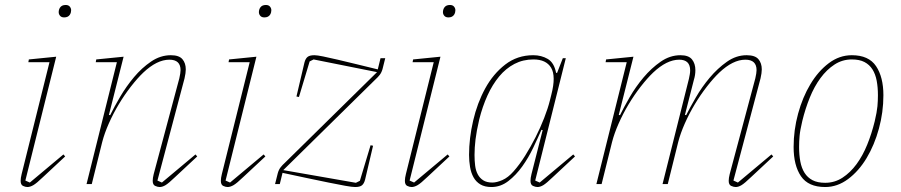

<svg xmlns="http://www.w3.org/2000/svg" viewBox="-20 -740 3622 772"><path d="M90 12Q82 12 72.5 7.5Q63 3 63 -13Q63 -24 67 -40L179 -490H94L96 -501L206 -512L82 -14L100 -6L235 -119L242 -111L153 -28Q127 -3 114 4.5Q101 12 90 12ZM238 -670Q227 -670 221.5 -676.5Q216 -683 216 -691Q216 -701 221 -709Q228 -720 244 -720Q255 -720 260.5 -713.5Q266 -707 266 -699Q266 -695 265 -690.5Q264 -686 261 -681Q254 -670 238 -670Z M622 12Q614 12 604 7.5Q594 3 594 -13Q594 -24 598 -40L701 -425Q706 -447 706 -458Q706 -500 661 -500Q611 -500 556 -448Q532 -425 506 -391.5Q480 -358 457.5 -320.5Q435 -283 417.5 -243.5Q400 -204 391 -169L349 0H328L450 -490H365L367 -501L477 -512L418 -278L423 -277Q439 -310 463.5 -351.5Q488 -393 519 -430Q550 -467 587.5 -492.5Q625 -518 667 -518Q700 -518 713.5 -502Q727 -486 727 -461Q727 -447 722 -425L613 -14L631 -6L766 -119L773 -111L684 -28Q658 -3 645.5 4.5Q633 12 622 12Z M895 12Q887 12 877.5 7.5Q868 3 868 -13Q868 -24 872 -40L984 -490H899L901 -501L1011 -512L887 -14L905 -6L1040 -119L1047 -111L958 -28Q932 -3 919 4.5Q906 12 895 12ZM1043 -670Q1032 -670 1026.5 -676.5Q1021 -683 1021 -691Q1021 -701 1026 -709Q1033 -720 1049 -720Q1060 -720 1065.5 -713.5Q1071 -707 1071 -699Q1071 -695 1070 -690.5Q1069 -686 1066 -681Q1059 -670 1043 -670Z M1408 12Q1396 12 1368 7Q1340 2 1301 -6Q1262 -14 1214.5 -24Q1167 -34 1116 -45L1105 0H1086L1097 -44Q1101 -58 1108.5 -67.5Q1116 -77 1125 -85L1496 -450L1241 -501L1225 -493L1182 -350L1172 -352L1204 -488Q1208 -504 1216.5 -511Q1225 -518 1244 -518Q1255 -518 1279.5 -513Q1304 -508 1338 -500Q1372 -492 1413 -482Q1454 -472 1499 -461L1510 -506H1529L1518 -462Q1514 -448 1506.5 -438.5Q1499 -429 1490 -421L1119 -56L1411 -5L1427 -13L1470 -156L1480 -154L1448 -18Q1444 -2 1435.5 5Q1427 12 1408 12Z M1635 12Q1627 12 1617.5 7.5Q1608 3 1608 -13Q1608 -24 1612 -40L1724 -490H1639L1641 -501L1751 -512L1627 -14L1645 -6L1780 -119L1787 -111L1698 -28Q1672 -3 1659 4.5Q1646 12 1635 12ZM1783 -670Q1772 -670 1766.5 -676.5Q1761 -683 1761 -691Q1761 -701 1766 -709Q1773 -720 1789 -720Q1800 -720 1805.5 -713.5Q1811 -707 1811 -699Q1811 -695 1810 -690.5Q1809 -686 1806 -681Q1799 -670 1783 -670Z M1956 12Q1929 12 1911.5 1.5Q1894 -9 1884 -27Q1874 -45 1870 -68.5Q1866 -92 1866 -117Q1866 -184 1882.5 -255Q1899 -326 1931 -384.5Q1963 -443 2011.5 -480.5Q2060 -518 2124 -518Q2157 -518 2182.5 -503Q2208 -488 2216 -447H2220L2243 -506H2255L2132 -14L2150 -6L2285 -119L2292 -111L2203 -28Q2177 -3 2164.5 4.5Q2152 12 2141 12Q2133 12 2123 7.5Q2113 3 2113 -13Q2113 -24 2117 -40L2162 -217L2157 -218Q2143 -186 2124 -146Q2105 -106 2080 -71Q2055 -36 2024 -12Q1993 12 1956 12ZM1960 -6Q1977 -6 2000 -16Q2023 -26 2045 -51Q2069 -78 2091.5 -114Q2114 -150 2133.5 -188.5Q2153 -227 2168 -265.5Q2183 -304 2191 -336L2197 -360Q2216 -434 2196 -467.5Q2176 -501 2125 -501Q2083 -501 2048.5 -483Q2014 -465 1987 -432.5Q1960 -400 1940 -356Q1920 -312 1907 -260Q1896 -213 1892 -179.5Q1888 -146 1888 -117Q1888 -94 1890.5 -74Q1893 -54 1901 -39Q1909 -24 1923 -15Q1937 -6 1960 -6Z M2938 12Q2930 12 2920 7.5Q2910 3 2910 -13Q2910 -24 2914 -40L3017 -425Q3022 -447 3022 -458Q3022 -500 2977 -500Q2927 -500 2872 -448Q2848 -425 2822 -391.5Q2796 -358 2773.5 -320.5Q2751 -283 2733.5 -243.5Q2716 -204 2707 -169L2665 0H2644L2750 -423Q2752 -433 2753.5 -441Q2755 -449 2755 -457Q2755 -500 2711 -500Q2661 -500 2606 -448Q2582 -425 2556 -391.5Q2530 -358 2507.5 -320.5Q2485 -283 2467.5 -243.5Q2450 -204 2441 -169L2399 0H2378L2500 -490H2415L2417 -501L2527 -512L2468 -278L2473 -277Q2488 -308 2512 -349.5Q2536 -391 2567.5 -428.5Q2599 -466 2636.5 -492Q2674 -518 2716 -518Q2749 -518 2762.5 -501Q2776 -484 2776 -458Q2776 -438 2770 -419L2734 -278L2739 -277Q2754 -307 2778 -348.5Q2802 -390 2833.5 -427.5Q2865 -465 2902.5 -491.5Q2940 -518 2982 -518Q3016 -518 3029.5 -502Q3043 -486 3043 -461Q3043 -447 3038 -425L2929 -14L2947 -6L3082 -119L3089 -111L3000 -28Q2974 -3 2961.5 4.5Q2949 12 2938 12Z M3298 -5Q3336 -5 3367.5 -25.5Q3399 -46 3424 -80Q3449 -114 3467 -158.5Q3485 -203 3497 -252Q3506 -290 3508 -312.5Q3510 -335 3510 -357Q3510 -389 3505 -415.5Q3500 -442 3488 -461Q3476 -480 3456 -490.5Q3436 -501 3405 -501Q3367 -501 3335.5 -480.5Q3304 -460 3279 -426Q3254 -392 3236 -347.5Q3218 -303 3206 -254Q3197 -216 3195 -193.5Q3193 -171 3193 -149Q3193 -117 3198 -90.5Q3203 -64 3215 -45Q3227 -26 3247 -15.5Q3267 -5 3298 -5ZM3298 12Q3230 12 3200.5 -31.5Q3171 -75 3171 -149Q3171 -217 3189 -283Q3207 -349 3238.5 -401.5Q3270 -454 3312.5 -486Q3355 -518 3405 -518Q3473 -518 3502.5 -474Q3532 -430 3532 -357Q3532 -289 3514 -223Q3496 -157 3464.5 -104.5Q3433 -52 3390 -20Q3347 12 3298 12Z"/></svg>

Font: IBM Plex Serif Thin
Style: Italic
Weight: 100
Italic angle: -14°
Designer: Mike Abbink, Paul van der Laan, Pieter van Rosmalen
Foundry: Bold Monday
Version: Version 3.001